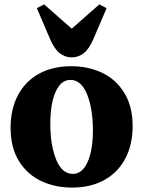

<svg xmlns="http://www.w3.org/2000/svg" viewBox="-20 -840 649 870"><path d="M303 -540Q378 -540 441 -511Q504 -482 542.5 -420.5Q581 -359 581 -268Q581 -185 548 -122Q515 -59 453 -24.5Q391 10 306 10Q231 10 168 -19Q105 -48 66.5 -109Q28 -170 28 -262Q28 -345 61 -408Q94 -471 156 -505.5Q218 -540 303 -540ZM310 -52Q353 -52 377 -106Q401 -160 401 -250Q401 -347 374.5 -412.5Q348 -478 299 -478Q256 -478 232 -424Q208 -370 208 -279Q208 -182 234.5 -117Q261 -52 310 -52ZM147 -803 180 -820 304 -711H306L430 -820L463 -803L404 -665Q384 -618 359.5 -599Q335 -580 305 -580Q275 -580 250.5 -599Q226 -618 206 -665Z"/></svg>

Font: Minipax
Style: Bold
Weight: 700
Designer: Raphaël Ronot, Igor Stepanchenko (Cyrillic)
Foundry: steppetype
Version: Version 1.002